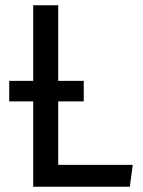

<svg xmlns="http://www.w3.org/2000/svg" viewBox="-20 -709 544 729"><path d="M106 -689H201V-83H484L473 0H106ZM298 -324H15V-402H298Z"/></svg>

Font: Fira Sans Variable
Style: Regular
Weight: 400
Designer: Carrois Corporate & Edenspiekermann AG
Foundry: Carrois Corporate GbR & Edenspiekermann AG
Version: Version 4.202